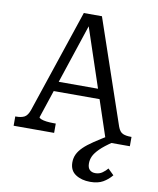

<svg xmlns="http://www.w3.org/2000/svg" viewBox="-101 -794 916 1116"><g transform="rotate(10 357.0 -236.0)"><path d="M202 -297H488L498 -239H189ZM573 -41 600 -6Q552 26 527 51Q502 76 492.5 96.5Q483 117 483 139Q483 165 495.5 177Q508 189 529 189Q553 189 571 176Q589 163 600 149L635 183Q613 210 583.5 227Q554 244 508 244Q457 244 422 221Q387 198 387 150Q387 124 397.5 102Q408 80 430 58.5Q452 37 488 13Q524 -11 573 -41ZM700 0H559L333 -676L351 -668L154 -75Q154 -70 166 -65Q178 -60 197.5 -57.5Q217 -55 241 -55H253V0H14V-55H20Q49 -55 67.5 -64.5Q86 -74 98 -108L302 -716H409L619 -101Q630 -71 648.5 -63Q667 -55 695 -55H700Z"/></g></svg>

Font: Roboto Serif
Style: Regular
Weight: 400
Designer: Greg Gazdowicz
Foundry: Commercial Type
Version: Version 1.008